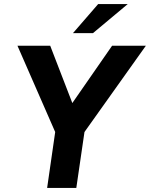

<svg xmlns="http://www.w3.org/2000/svg" viewBox="-20 -921 735 941"><path d="M211 0H354L394 -274L695 -697H529.5L334.5 -416L226 -697H65.5L250.5 -274ZM337.5 -758.5H435.5L606 -901H461Z"/></svg>

Font: HK Grotesk ExtraBold
Style: Italic
Weight: 800
Italic angle: -16°
Designer: Alfredo Marco Pradil
Foundry: Hanken Design Co.
Version: Version 3.001;FEAKit 1.0